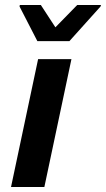

<svg xmlns="http://www.w3.org/2000/svg" viewBox="-20 -746 423 766"><path d="M24 0 132 -510H265L157 0ZM129 -582 58 -720 59 -726H143L201 -637L288 -726H383L381 -720L257 -582Z"/></svg>

Font: Saira SemiBold
Style: Italic
Weight: 600
Italic angle: -12°
Designer: Hector Gatti with collaboration of the Omnibus-Type team
Foundry: Omnibus-Type
Version: Version 1.100; ttfautohint (v1.8.3)